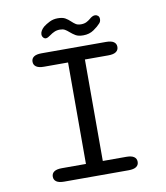

<svg xmlns="http://www.w3.org/2000/svg" viewBox="-85 -841 790 912"><g transform="rotate(-10 309.5 -385.0)"><path d="M150.7 0Q125.7 0 113.5 -8.4Q101.3 -16.8 101.3 -32.2Q101.3 -48 113.5 -56.4Q125.7 -64.8 150.7 -64.8H267V-554.2H150.7Q125.7 -554.2 113.5 -562.8Q101.3 -571.3 101.3 -586.8Q101.3 -602.3 113.5 -610.7Q125.7 -619 150.7 -619H461.3Q486.5 -619 498.6 -610.7Q510.7 -602.3 510.7 -586.8Q510.7 -571.3 498.6 -562.8Q486.5 -554.2 461.3 -554.2H348.3V-64.8H461.3Q486.5 -64.8 498.6 -56.4Q510.7 -48 510.7 -32.2Q510.7 -16.8 498.6 -8.4Q486.5 0 461.3 0ZM361.2 -668.5Q337.7 -668.5 324.3 -676.4Q311 -684.3 298.7 -695.2Q288.3 -704.5 279.2 -709.6Q270.2 -714.7 255.5 -714.7Q240.5 -714.7 228.5 -709.2Q216.5 -703.8 207.5 -697Q200.8 -692 194.7 -688.8Q188.5 -685.5 183.7 -685.5Q176.5 -685.5 171 -691.9Q165.5 -698.3 165.5 -707.3Q165.5 -724.2 184.8 -741.7Q197.5 -751.8 215.4 -760.7Q233.3 -769.5 254.2 -769.5Q277.8 -769.5 290.8 -762.1Q303.8 -754.7 315.5 -743.3Q325.2 -734 334.6 -728Q344 -722 359.7 -722Q374.7 -722 385.5 -727.3Q396.3 -732.7 404.5 -739.7Q411 -745.7 417.8 -749.2Q424.5 -752.8 431.5 -752.8Q439.5 -752.8 445.8 -747.4Q452.2 -742 452.2 -731Q452.2 -718.8 444.3 -710.7Q433.8 -698.5 412.2 -683.5Q390.5 -668.5 361.2 -668.5Z"/></g></svg>

Font: Sono ExtraLight
Style: Regular
Weight: 200
Designer: Tyler Finck
Foundry: Tyler Finck
Version: Version 2.112